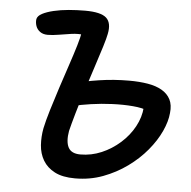

<svg xmlns="http://www.w3.org/2000/svg" viewBox="-52 -761 817 822"><g transform="rotate(5 357.0 -350.5)"><path d="M300 9Q246 9 212.5 -8.5Q179 -26 162 -55Q145 -84 142.5 -120Q140 -156 147 -193Q154 -226 168 -272.5Q182 -319 199 -371Q216 -423 232.5 -472Q249 -521 260.5 -559.5Q272 -598 274 -617L289 -606Q260 -610 231.5 -606Q203 -602 177 -597.5Q151 -593 130 -593Q110 -593 97 -602.5Q84 -612 79 -626.5Q74 -641 76 -656Q79 -670 98 -680Q117 -690 146.5 -697Q176 -704 211 -707Q246 -710 281 -710Q349 -710 372.5 -688.5Q396 -667 386 -619Q383 -602 371 -563Q359 -524 342 -472.5Q325 -421 308 -367.5Q291 -314 277.5 -267Q264 -220 257 -191Q249 -145 262 -120Q275 -95 314 -95Q361 -95 404.5 -113.5Q448 -132 484 -164Q520 -196 542 -236.5Q564 -277 567 -320Q568 -333 568.5 -341Q569 -349 569 -355L587 -306Q562 -317 520.5 -320.5Q479 -324 432 -322Q385 -320 340.5 -313.5Q296 -307 264 -299L256 -396Q305 -409 367 -418.5Q429 -428 495 -428Q539 -428 575 -422Q611 -416 636 -401.5Q661 -387 673 -363.5Q685 -340 681 -305Q678 -269 658.5 -226.5Q639 -184 604.5 -142.5Q570 -101 523 -67Q476 -33 420 -12Q364 9 300 9Z"/></g></svg>

Font: Shantell Sans Medium
Style: Italic
Weight: 500
Italic angle: -11°
Designer: Stephen Nixon, Anya Danilova, Shantell Martin
Foundry: Arrow Type
Version: Version 1.011;[c5ecc13dd]